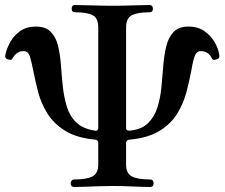

<svg xmlns="http://www.w3.org/2000/svg" viewBox="-20 -746 896 766"><path d="M276 0Q262 0 262 -16Q262 -21 266 -25.5Q270 -30 276 -30Q325 -30 348.5 -42Q372 -54 372 -90V-176Q372 -188 359 -189Q285 -196 239.5 -224.5Q194 -253 169 -293.5Q144 -334 132.5 -377.5Q121 -421 114 -458Q107 -494 100 -518Q93 -542 75 -542Q59 -542 48.5 -534.5Q38 -527 31 -515Q28 -507 22 -507.5Q16 -508 11 -509Q4 -512 2 -516.5Q0 -521 1 -525Q6 -551 20.5 -577.5Q35 -604 60.5 -622Q86 -640 123 -640Q162 -640 182.5 -619Q203 -598 211.5 -563.5Q220 -529 223 -487Q226 -445 230.5 -402Q235 -359 246.5 -321Q258 -283 284.5 -257.5Q311 -232 358 -225Q363 -223 367.5 -226Q372 -229 372 -236V-636Q372 -674 349.5 -685.5Q327 -697 279 -697Q266 -697 266 -711Q266 -726 279 -726Q304 -726 348 -724.5Q392 -723 430 -723Q468 -723 509.5 -724.5Q551 -726 576 -726Q590 -726 590 -711Q590 -697 576 -697Q530 -697 506.5 -685.5Q483 -674 483 -636V-236Q483 -223 500 -225Q546 -230 571 -255Q596 -280 608 -317.5Q620 -355 624 -398.5Q628 -442 631.5 -484.5Q635 -527 643.5 -562Q652 -597 672.5 -618.5Q693 -640 732 -640Q770 -640 796 -621.5Q822 -603 837 -576.5Q852 -550 855 -526Q857 -513 846 -510Q841 -508 835 -507Q829 -506 825 -514Q811 -542 780 -542Q763 -542 755.5 -518.5Q748 -495 742 -458Q735 -421 723.5 -377.5Q712 -334 687.5 -293.5Q663 -253 617.5 -224.5Q572 -196 498 -189Q489 -188 486 -184Q483 -180 483 -176V-90Q483 -54 506.5 -42Q530 -30 579 -30Q586 -30 589.5 -25.5Q593 -21 593 -16Q593 0 579 0Q554 0 511 -2Q468 -4 430 -4Q405 -4 375.5 -3Q346 -2 319.5 -1Q293 0 276 0Z"/></svg>

Font: Zen Old Mincho
Style: Bold
Weight: 700
Designer: Yoshimichi Ohira
Foundry: Positype
Version: Version 1.500